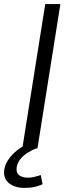

<svg xmlns="http://www.w3.org/2000/svg" viewBox="-25 -725 365 938"><path d="M84 0 196 -705H270L158 0ZM96 193Q44 193 16 167.5Q-12 142 -3 97Q6 59 40.5 25Q75 -9 131 -31L152 0Q133 7 112.5 19.5Q92 32 77 49.5Q62 67 57 89Q52 118 68 130.5Q84 143 112 143Q126 143 141.5 139.5Q157 136 174 130L183 175Q167 183 145 188Q123 193 96 193Z"/></svg>

Font: Nunito Sans 7pt SemiExpanded Light
Style: Italic
Weight: 300
Width: 6
Italic angle: -9°
Designer: Vernon Adams
Foundry: Vernon Adams
Version: Version 3.101;gftools[0.9.27]